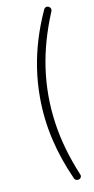

<svg xmlns="http://www.w3.org/2000/svg" viewBox="-99 -753 479 979"><g transform="rotate(-10 140.5 -263.5)"><path d="M203 174Q154 66 129 -42.5Q104 -151 104 -263Q104 -338 115 -411Q126 -484 148 -556Q170 -628 203 -700Q207 -709 214.5 -711Q222 -713 228.5 -710Q235 -707 238 -700Q241 -693 237 -683Q208 -614 188 -544Q168 -474 158 -404Q148 -334 148 -263Q148 -193 158 -122.5Q168 -52 188 18Q208 88 237 157Q242 167 238.5 174Q235 181 228.5 183.5Q222 186 214.5 184Q207 182 203 174Z"/></g></svg>

Font: Nunito ExtraLight
Style: Regular
Weight: 200
Designer: Vernon Adams
Foundry: Vernon Adams
Version: Version 3.602